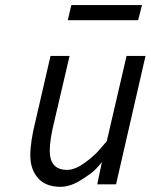

<svg xmlns="http://www.w3.org/2000/svg" viewBox="-20 -718 587 748"><path d="M244.1 -639.2 257.8 -698.2H533.2L518.1 -639.2ZM215.8 9.8Q157.7 9.8 127.9 -24.4Q98.1 -58.6 98.1 -112.3Q98.1 -166 118.2 -246.1L176.8 -500H251L192.9 -251Q173.8 -174.8 173.8 -130.9Q173.8 -55.7 242.2 -56.2Q272 -56.2 310.5 -84Q349.1 -111.8 372.1 -140.1L396 -168L473.1 -500H546.9L432.1 0H358.9L377 -86.9Q368.2 -75.2 353.5 -59.6Q338.9 -43.9 296.4 -17.1Q253.9 9.8 215.8 9.8Z"/></svg>

Font: TitilliumWeb-Italic
Style: Italic
Weight: 400
Italic angle: -13°
Version: Version 1.001;PS 57.000;hotconv 1.0.70;makeotf.lib2.5.55311